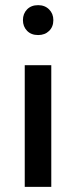

<svg xmlns="http://www.w3.org/2000/svg" viewBox="-20 -725 296 745"><path d="M76 0V-472H179V0ZM128 -589Q101 -589 85 -605.5Q69 -622 69 -647Q69 -672 85 -688.5Q101 -705 128 -705Q154 -705 170.5 -688.5Q187 -672 187 -647Q187 -621 170.5 -605Q154 -589 128 -589Z"/></svg>

Font: Mukta Malar Medium
Style: Regular
Weight: 500
Designer: Aadarsh Rajan, Girish Dalvi, Yashodeep Gholap
Foundry: Ek Type
Version: Version 2.538;PS 1.000;hotconv 16.6.51;makeotf.lib2.5.65220;